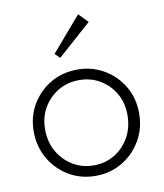

<svg xmlns="http://www.w3.org/2000/svg" viewBox="-82 -786 735 863"><g transform="rotate(-10 285.5 -354.5)"><path d="M286 10Q218 10 163.5 -22.5Q109 -55 77 -110.5Q45 -166 45 -234Q45 -302 77 -356.5Q109 -411 163.5 -443Q218 -475 286 -475Q353 -475 407.5 -443Q462 -411 494 -356.5Q526 -302 526 -234Q526 -165 494 -110Q462 -55 407.5 -22.5Q353 10 286 10ZM286 -38Q339 -38 381.5 -64Q424 -90 448.5 -134.5Q473 -179 473 -235Q473 -290 448.5 -333Q424 -376 381.5 -401.5Q339 -427 286 -427Q232 -427 189.5 -401.5Q147 -376 122 -333Q97 -290 97 -234Q97 -178 122 -134Q147 -90 189.5 -64Q232 -38 286 -38ZM220 -540 198 -562 333 -719 374 -677Z"/></g></svg>

Font: Outfit Thin ExtraLight
Style: Regular
Weight: 250
Version: Version 1.100;gftools[0.9.27]